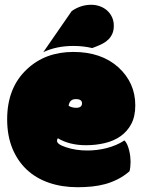

<svg xmlns="http://www.w3.org/2000/svg" viewBox="-20 -764 593 799"><path d="M296.9 -315.4Q321.3 -315.4 321.3 -334Q321.3 -351.6 295.4 -351.6Q269.5 -351.6 265.6 -323.7Q279.8 -315.4 296.9 -315.4ZM303.2 15.1Q237.3 15.1 183.1 -3.7Q128.9 -22.5 90.6 -58.8Q52.2 -95.2 31 -147.7Q9.8 -200.2 9.8 -267.6Q9.8 -399.4 92.3 -476.1Q168.5 -547.9 285.2 -547.9Q401.4 -547.9 472.7 -483.9Q543 -419.4 543 -325.7Q543 -279.8 526.4 -248.3Q509.8 -216.8 481.4 -197Q453.1 -177.2 416 -168.5Q378.9 -159.7 338.4 -159.7Q269 -159.7 221.2 -188.5Q217.3 -185.5 217.3 -177.7Q217.3 -163.1 255.9 -150.9Q294.9 -137.7 343.8 -137.7Q362.8 -137.7 383.3 -140.1Q403.8 -142.6 423.8 -147.7Q443.8 -152.8 462.9 -160.9Q481.9 -168.9 497.6 -179.7Q504.4 -173.8 509.3 -162.6Q514.2 -151.4 517.3 -138.7Q520.5 -126 522 -113.3Q523.4 -100.6 523.4 -91.8Q523.4 -68.8 519 -51.3Q495.6 -31.2 470.2 -18.3Q444.8 -5.4 418 2Q391.1 9.3 362.3 12.2Q333.5 15.1 303.2 15.1ZM285.6 -572.8Q214.8 -572.8 160.2 -546.9L278.3 -717.8Q315.9 -744.1 359.4 -744.1Q378.4 -744.1 395.5 -738Q412.6 -731.9 425.5 -720.5Q438.5 -709 446 -692.9Q453.6 -676.8 453.6 -656.7Q453.6 -638.2 447.8 -624.5Q441.9 -610.8 431.9 -600.6Q421.9 -590.3 408.2 -583Q394.5 -575.7 378.9 -569.8L363.8 -564Q326.7 -572.8 285.6 -572.8Z"/></svg>

Font: Modak sl
Style: Regular
Weight: 400
Designer: Sarang Kulkarni, Maithili Shingre, Noopur Datye
Foundry: Ek Type
Version: Version 1.036;PS Version 1.000;hotconv 1.0.79;makeotf.lib2.5